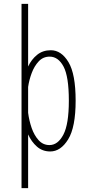

<svg xmlns="http://www.w3.org/2000/svg" viewBox="-20 -770 490 990"><path d="M91 200V-750H125V-427Q142 -463.5 171.2 -487.2Q200.5 -511 242 -511Q296 -511 333 -449.8Q370 -388.5 370 -251Q370 -114 331.5 -51.5Q293 11 239 11Q199 11 170.5 -14Q142 -39 125 -77V200ZM236 -478Q202.5 -478 179.8 -453.8Q157 -429.5 143.5 -393.5Q130 -357.5 125 -321.5V-188.5Q130 -148.5 143.2 -110.2Q156.5 -72 179.2 -47Q202 -22 235 -22Q278.5 -22 306.8 -75.8Q335 -129.5 335 -251Q335 -375 307.8 -426.5Q280.5 -478 236 -478Z"/></svg>

Font: Trispace Condensed Thin
Style: Regular
Weight: 100
Width: 3
Designer: Tyler Finck
Foundry: Etcetera Type Company
Version: Version 1.210; ttfautohint (v1.8.3)